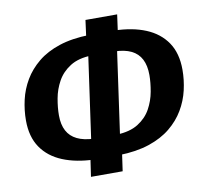

<svg xmlns="http://www.w3.org/2000/svg" viewBox="-84 -822 1013 953"><g transform="rotate(-10 422.5 -345.0)"><path d="M520.1 -552.7 538.1 -655Q629.6 -653 696.8 -625.2Q763.9 -597.5 801.2 -542.9Q838.4 -488.4 838.4 -404.6Q838.4 -353.7 826.6 -302.5Q814.8 -251.3 787.6 -205.3Q760.5 -159.3 716.3 -123.2Q672.2 -87 607.4 -65.3Q542.5 -43.7 454.5 -41.7L459.5 -143.9Q528 -146.3 570 -172.8Q612 -199.4 634 -239.4Q656 -279.5 664.1 -324.5Q672.2 -369.4 672.2 -407.6Q672.2 -455.2 655.8 -487Q639.5 -518.9 605.9 -535.3Q572.2 -551.7 520.1 -552.7ZM413.4 -655 407.7 -552.8Q339.9 -551.1 297.9 -524.4Q255.9 -497.7 233.6 -457.3Q211.2 -416.9 203.2 -371.9Q195.1 -327 195.1 -288.1Q195.1 -240.9 211.8 -209.7Q228.4 -178.5 262.1 -162.1Q295.7 -145.6 347.1 -144L329.8 -41.7Q239.3 -44.4 171.6 -72.2Q104 -99.9 66.7 -154.3Q29.5 -208.7 29.5 -291.1Q29.5 -342.7 41.3 -394.4Q53.1 -446 80.3 -491.9Q107.4 -537.7 151.6 -574Q195.7 -610.3 260.6 -631.7Q325.4 -653 413.4 -655ZM407.1 -731.5H566.8L553.8 -636.9L537 -567L475.1 -127.9L472.4 -57.3L458.5 40.2H298.8L313.1 -57.3L329.9 -127.9L391.8 -567L394.5 -636.9Z"/></g></svg>

Font: Fira Sans Variable
Style: Italic
Weight: 397
Italic angle: -8°
Designer: Carrois Corporate & Edenspiekermann AG
Foundry: Carrois Corporate GbR & Edenspiekermann AG
Version: Version 4.202